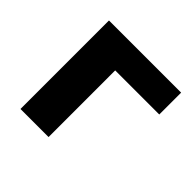

<svg xmlns="http://www.w3.org/2000/svg" viewBox="-131 -631 764 764"><g transform="rotate(45 251.0 -249.0)"><path d="M75 0V-498H481V-375H233V0Z"/></g></svg>

Font: Nunito Sans 9pt ExtraBold
Style: Regular
Weight: 800
Version: Version 3.101;gftools[0.9.27]